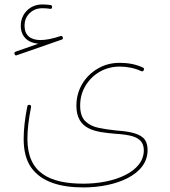

<svg xmlns="http://www.w3.org/2000/svg" viewBox="-20 -612 750 848"><path d="M44.4 -373C45.9 -369.1 47.9 -367.2 50.8 -367.2C52.2 -367.2 53.2 -367.7 54.7 -368.2L252.4 -437C255.9 -438 257.8 -439.9 257.8 -443.4C257.8 -444.8 257.8 -445.8 257.3 -447.3C255.9 -451.2 253.4 -453.1 250.5 -453.1C249.5 -453.1 248.5 -453.1 247.1 -452.6C211.9 -440.9 182.6 -435.1 158.7 -435.1C115.2 -435.1 88.4 -456.1 88.4 -497.6C88.4 -520.5 95.7 -539.1 110.8 -553.7C126 -568.4 144.5 -575.7 167.5 -575.7C176.8 -575.7 192.9 -574.7 200.2 -573.2C201.2 -572.8 202.1 -572.8 203.1 -572.8C207.5 -572.8 210 -575.7 210 -581.5C210 -586.4 207.5 -589.4 203.1 -589.8C193.8 -591.3 177.2 -592.3 167.5 -592.3C140.1 -592.3 117.2 -583.5 99.1 -565.4C81.1 -547.4 71.8 -524.9 71.8 -497.6C71.8 -450.2 104 -422.4 149.4 -418.9L48.8 -383.8C45.4 -382.3 43.5 -380.4 43.5 -377C43.5 -376 43.9 -374.5 44.4 -373ZM84.5 1.5C84.5 54.7 95.7 96.7 117.7 127.9C162.1 190.4 243.7 215.8 348.6 215.8C490.2 215.8 631.8 161.1 631.8 51.8C631.8 26.4 625 7.8 611.8 -3.9C585 -26.9 539.1 -32.2 489.7 -36.1C463.9 -38.6 439.5 -42.5 415.5 -47.4C391.6 -52.2 372.1 -62 356.9 -76.7C341.8 -91.3 334 -114.3 334 -145.5C334 -177.7 341.8 -207 357.4 -232.9C388.7 -285.2 443.8 -317.9 508.3 -317.9C541 -317.9 574.7 -311.5 603.5 -297.9C605 -297.4 606.4 -296.9 607.9 -296.9C610.8 -296.9 613.3 -298.3 614.7 -301.8C615.7 -303.7 616.2 -305.2 616.2 -306.6C616.2 -309.6 614.7 -312 611.3 -313.5C580.6 -328.6 543.9 -334.5 508.3 -334.5C473.1 -334.5 440.9 -326.2 412.1 -309.1C354 -275.4 317.4 -215.8 317.4 -145.5C317.4 -36.6 404.8 -29.3 485.4 -21.5C555.7 -16.6 615.2 -9.8 615.2 51.8C615.2 147.9 483.4 199.2 348.6 199.2C197.3 199.2 101.1 150.9 101.1 1.5C101.1 -38.6 106.4 -85.4 117.2 -139.2V-141.6C117.2 -146 114.7 -148.4 110.4 -148.9H108.4C104 -148.9 101.6 -146.5 100.6 -142.1C89.8 -87.4 84.5 -39.6 84.5 1.5Z"/></svg>

Font: Mikhak Thin
Style: Regular
Weight: 100
Designer: Amin Abedi
Version: Version 3.2